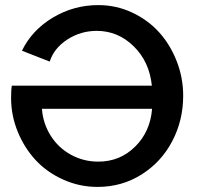

<svg xmlns="http://www.w3.org/2000/svg" viewBox="-20 -735 781 760"><path d="M23.9 -347.2Q23.9 -381.3 26.9 -396H581.1Q571.3 -491.2 509 -552Q446.8 -612.8 362.8 -612.8Q299.3 -612.8 246.6 -578.6Q193.8 -544.4 176.8 -491.2L66.9 -534.2Q106 -615.2 188.7 -665Q271.5 -714.8 369.1 -714.8Q439.9 -714.8 502.7 -685.5Q565.4 -656.2 609.6 -607.4Q653.8 -558.6 679.4 -492.9Q705.1 -427.2 705.1 -356Q705.1 -258.8 661.9 -176.3Q618.7 -93.8 540.5 -44.4Q462.4 4.9 366.2 4.9Q294.4 4.9 230 -24.2Q165.5 -53.2 120.8 -101.6Q76.2 -149.9 50 -214.1Q23.9 -278.3 23.9 -347.2ZM582 -304.2H146Q150.4 -245.6 180.9 -197.5Q211.4 -149.4 261.2 -122.3Q311 -95.2 369.1 -95.2Q454.6 -95.2 514.6 -154.3Q574.7 -213.4 582 -304.2Z"/></svg>

Font: Rawline SemiBold
Style: Regular
Weight: 600
Designer: Matt McInerney, Pablo Impallari, Rodrigo Fuenzalida
Foundry: Matt McInerney, Pablo Impallari, Rodrigo Fuenzalida
Version: Version 4.020;PS 004.020;hotconv 1.0.88;makeotf.lib2.5.64775